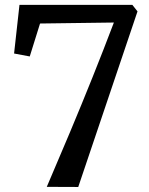

<svg xmlns="http://www.w3.org/2000/svg" viewBox="-20 -763 610 784"><path d="M299.5 0.5 171 0Q219 -111.5 266.2 -224.2Q313.5 -337 358.5 -449.2Q403.5 -561.5 445 -671L143.5 -667L101.5 -532.5L37.5 -544.5L59.5 -743H520.5L541.5 -716.5Z"/></svg>

Font: Merriweather Light 18pt
Style: Regular
Weight: 400
Version: Version 2.100